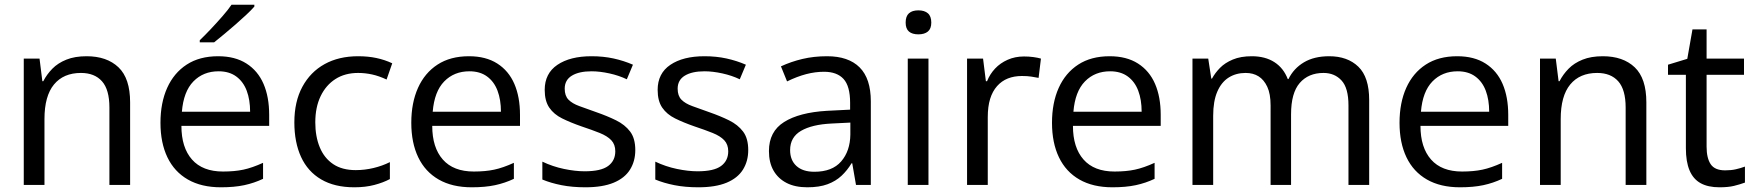

<svg xmlns="http://www.w3.org/2000/svg" viewBox="-20 -786 7465 816"><path d="M348 -547Q434 -547 483.5 -500Q533 -453 533 -351V0H445V-329Q445 -405 413.5 -440.5Q382 -476 324 -476Q250 -476 209.5 -427Q169 -378 169 -280V0H81V-537H148L160 -441H164Q179 -470 202.5 -494Q226 -518 262 -532.5Q298 -547 348 -547Z M907 -547Q979 -547 1027.5 -516Q1076 -485 1100 -429.5Q1124 -374 1124 -298V-251H751Q751 -159 796 -108Q841 -57 928 -57Q977 -57 1014.5 -65Q1052 -73 1098 -94V-26Q1060 -8 1018 1Q976 10 919 10Q836 10 778.5 -23Q721 -56 691.5 -117.5Q662 -179 662 -264Q662 -349 690.5 -412.5Q719 -476 773.5 -511.5Q828 -547 907 -547ZM909 -483Q844 -483 802 -440Q760 -397 753 -311H1043Q1043 -362 1028.5 -400.5Q1014 -439 984 -461Q954 -483 909 -483ZM1061 -758Q1047 -742 1025.5 -722Q1004 -702 980.5 -681.5Q957 -661 933.5 -641.5Q910 -622 890 -606H829V-615Q850 -635 875.5 -662Q901 -689 925.5 -717Q950 -745 964 -766H1061Z M1486 10Q1402 10 1345 -23.5Q1288 -57 1259.5 -119Q1231 -181 1231 -266Q1231 -354 1265 -417Q1299 -480 1359.5 -513.5Q1420 -547 1502 -547Q1544 -547 1579.5 -539.5Q1615 -532 1647 -517L1623 -448Q1591 -463 1561.5 -469.5Q1532 -476 1502 -476Q1446 -476 1405.5 -450Q1365 -424 1342.5 -377Q1320 -330 1320 -266Q1320 -206 1339 -160Q1358 -114 1396 -88.5Q1434 -63 1492 -63Q1530 -63 1567.5 -72Q1605 -81 1637 -97V-25Q1609 -10 1571 0Q1533 10 1486 10Z M1973 -547Q2045 -547 2093.5 -516Q2142 -485 2166 -429.5Q2190 -374 2190 -298V-251H1817Q1817 -159 1862 -108Q1907 -57 1994 -57Q2043 -57 2080.5 -65Q2118 -73 2164 -94V-26Q2126 -8 2084 1Q2042 10 1985 10Q1902 10 1844.5 -23Q1787 -56 1757.5 -117.5Q1728 -179 1728 -264Q1728 -349 1756.5 -412.5Q1785 -476 1839.5 -511.5Q1894 -547 1973 -547ZM1975 -483Q1910 -483 1868 -440Q1826 -397 1819 -311H2109Q2109 -362 2094.5 -400.5Q2080 -439 2050 -461Q2020 -483 1975 -483Z M2680 -148Q2680 -101 2657.5 -65Q2635 -29 2588 -9.5Q2541 10 2468 10Q2412 10 2366.5 1Q2321 -8 2285 -23V-99Q2329 -78 2377 -68Q2425 -58 2465 -58Q2534 -58 2564.5 -80.5Q2595 -103 2595 -143Q2595 -172 2578 -190Q2561 -208 2528.5 -221Q2496 -234 2451 -249Q2405 -265 2369.5 -282.5Q2334 -300 2314.5 -328.5Q2295 -357 2295 -404Q2295 -474 2349 -510.5Q2403 -547 2494 -547Q2544 -547 2587.5 -537.5Q2631 -528 2670 -511L2644 -449Q2611 -465 2570 -474Q2529 -483 2494 -483Q2441 -483 2410.5 -464.5Q2380 -446 2380 -409Q2380 -379 2396 -362.5Q2412 -346 2442.5 -335Q2473 -324 2515 -309Q2561 -293 2598.5 -274.5Q2636 -256 2658 -227Q2680 -198 2680 -148Z M3160 -148Q3160 -101 3137.5 -65Q3115 -29 3068 -9.5Q3021 10 2948 10Q2892 10 2846.5 1Q2801 -8 2765 -23V-99Q2809 -78 2857 -68Q2905 -58 2945 -58Q3014 -58 3044.5 -80.5Q3075 -103 3075 -143Q3075 -172 3058 -190Q3041 -208 3008.5 -221Q2976 -234 2931 -249Q2885 -265 2849.5 -282.5Q2814 -300 2794.5 -328.5Q2775 -357 2775 -404Q2775 -474 2829 -510.5Q2883 -547 2974 -547Q3024 -547 3067.5 -537.5Q3111 -528 3150 -511L3124 -449Q3091 -465 3050 -474Q3009 -483 2974 -483Q2921 -483 2890.5 -464.5Q2860 -446 2860 -409Q2860 -379 2876 -362.5Q2892 -346 2922.5 -335Q2953 -324 2995 -309Q3041 -293 3078.5 -274.5Q3116 -256 3138 -227Q3160 -198 3160 -148Z M3495 -547Q3586 -547 3633.5 -499.5Q3681 -452 3681 -355V0H3618L3602 -92H3599Q3581 -62 3556.5 -39Q3532 -16 3497 -3Q3462 10 3411 10Q3359 10 3323 -8.5Q3287 -27 3267.5 -61Q3248 -95 3248 -144Q3248 -227 3312.5 -267.5Q3377 -308 3494 -315L3593 -320V-349Q3593 -420 3565 -450.5Q3537 -481 3482 -481Q3445 -481 3406.5 -471Q3368 -461 3325 -440L3299 -504Q3342 -524 3390.5 -535.5Q3439 -547 3495 -547ZM3514 -261Q3431 -257 3384.5 -230Q3338 -203 3338 -148Q3338 -105 3365 -80.5Q3392 -56 3441 -56Q3517 -56 3555 -100Q3593 -144 3594 -214V-265Z M3926 -537V0H3838V-537ZM3883 -742Q3909 -742 3923.5 -729.5Q3938 -717 3938 -690Q3938 -664 3923.5 -652Q3909 -640 3883 -640Q3857 -640 3843 -652Q3829 -664 3829 -690Q3829 -717 3843 -729.5Q3857 -742 3883 -742Z M4332 -546Q4353 -546 4371.5 -543.5Q4390 -541 4404 -537L4394 -455Q4378 -458 4362.5 -460.5Q4347 -463 4323 -463Q4290 -463 4263.5 -452.5Q4237 -442 4217.5 -420Q4198 -398 4188 -365.5Q4178 -333 4178 -288V0H4090V-537H4158L4170 -441H4175Q4187 -471 4209 -494.5Q4231 -518 4262.5 -532Q4294 -546 4332 -546Z M4696 -547Q4768 -547 4816.5 -516Q4865 -485 4889 -429.5Q4913 -374 4913 -298V-251H4540Q4540 -159 4585 -108Q4630 -57 4717 -57Q4766 -57 4803.5 -65Q4841 -73 4887 -94V-26Q4849 -8 4807 1Q4765 10 4708 10Q4625 10 4567.5 -23Q4510 -56 4480.5 -117.5Q4451 -179 4451 -264Q4451 -349 4479.5 -412.5Q4508 -476 4562.5 -511.5Q4617 -547 4696 -547ZM4698 -483Q4633 -483 4591 -440Q4549 -397 4542 -311H4832Q4832 -362 4817.5 -400.5Q4803 -439 4773 -461Q4743 -483 4698 -483Z M5629 -547Q5707 -547 5753 -502.5Q5799 -458 5799 -361V0H5711V-338Q5711 -412 5681.5 -444Q5652 -476 5605 -476Q5541 -476 5504 -433.5Q5467 -391 5467 -300V0H5380V-338Q5380 -387 5366 -417Q5352 -447 5329 -461.5Q5306 -476 5274 -476Q5233 -476 5202 -456.5Q5171 -437 5153.5 -396.5Q5136 -356 5136 -294V0H5048V-537H5115L5128 -452H5131Q5144 -476 5165 -497.5Q5186 -519 5219.5 -533Q5253 -547 5300 -547Q5357 -547 5396 -522Q5435 -497 5453 -450H5456Q5478 -495 5521.5 -521Q5565 -547 5629 -547Z M6173 -547Q6245 -547 6293.5 -516Q6342 -485 6366 -429.5Q6390 -374 6390 -298V-251H6017Q6017 -159 6062 -108Q6107 -57 6194 -57Q6243 -57 6280.5 -65Q6318 -73 6364 -94V-26Q6326 -8 6284 1Q6242 10 6185 10Q6102 10 6044.5 -23Q5987 -56 5957.5 -117.5Q5928 -179 5928 -264Q5928 -349 5956.5 -412.5Q5985 -476 6039.5 -511.5Q6094 -547 6173 -547ZM6175 -483Q6110 -483 6068 -440Q6026 -397 6019 -311H6309Q6309 -362 6294.5 -400.5Q6280 -439 6250 -461Q6220 -483 6175 -483Z M6792 -547Q6878 -547 6927.5 -500Q6977 -453 6977 -351V0H6889V-329Q6889 -405 6857.5 -440.5Q6826 -476 6768 -476Q6694 -476 6653.5 -427Q6613 -378 6613 -280V0H6525V-537H6592L6604 -441H6608Q6623 -470 6646.5 -494Q6670 -518 6706 -532.5Q6742 -547 6792 -547Z M7312 -62Q7337 -62 7357 -66.5Q7377 -71 7396 -78V-10Q7374 -2 7349.5 4Q7325 10 7288 10Q7239 10 7207.5 -7.5Q7176 -25 7160.5 -62Q7145 -99 7145 -156V-468H7069V-511L7151 -536L7173 -661H7233V-537H7392V-468H7233V-163Q7233 -114 7250.5 -88Q7268 -62 7312 -62Z"/></svg>

Font: Noto Sans Hebrew Thin
Style: Regular
Weight: 400
Version: Version 3.001